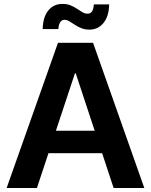

<svg xmlns="http://www.w3.org/2000/svg" viewBox="-20 -942 757 962"><path d="M165 0H13.2L270.5 -727.5H446.3L703.1 0H549.3L359.4 -574.7H355.5ZM167 -287.1H548.8V-174.3H167ZM428.2 -793.5Q405.8 -793.5 387.5 -800.8Q369.1 -808.1 354.5 -818.1Q339.8 -828.1 327.4 -835.4Q314.9 -842.8 303.7 -842.8Q288.6 -842.8 281 -829.6Q273.4 -816.4 272.5 -796.4H193.8Q195.3 -856.4 221.9 -889.4Q248.5 -922.4 293 -922.4Q315.9 -922.4 333.7 -915Q351.6 -907.7 366 -897.9Q380.4 -888.2 392.8 -880.9Q405.3 -873.5 417.5 -873.5Q434.1 -873.5 441.4 -885.3Q448.7 -897 450.2 -919.9H526.9Q525.9 -859.9 498.3 -826.7Q470.7 -793.5 428.2 -793.5Z"/></svg>

Font: Inter Cardless Tabular Bold
Style: Bold
Weight: 700
Designer: Rasmus Andersson
Foundry: rsms
Version: Version 4.000;git-4fc901f